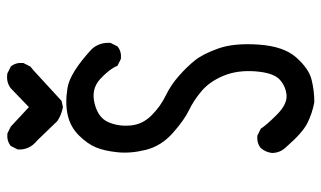

<svg xmlns="http://www.w3.org/2000/svg" viewBox="-202 -661 904 540"><g transform="rotate(-90 250.0 -391.0)"><path d="M232.4 41Q201.2 35.2 173.8 21.5Q146.5 7.8 107.4 -37.1Q89.8 -54.7 89.8 -78.1Q91.8 -95.7 103.5 -109.4Q117.2 -121.1 138.7 -119.1L158.2 -109.4Q168 -93.8 197.3 -64.5Q226.6 -35.2 252 -37.1Q277.3 -39.1 296.4 -56.6Q315.4 -74.2 319.3 -124.5Q323.2 -174.8 307.1 -213.9Q291 -252.9 264.6 -275.4Q238.3 -297.9 210 -311.5Q181.6 -325.2 145.5 -357.4Q109.4 -389.6 98.6 -432.6Q87.9 -475.6 91.8 -512.7Q95.7 -549.8 105.5 -573.2Q115.2 -596.7 138.7 -620.6Q162.1 -644.5 195.3 -652.3Q228.5 -660.2 272 -653.3Q315.4 -646.5 381.8 -585Q401.4 -563.5 399.4 -532.2L389.6 -512.7Q376 -501 354.5 -502.9L335 -512.7Q325.2 -536.1 297.4 -561.5Q269.5 -586.9 229.5 -577.1Q189.5 -567.4 176.8 -539.1Q164.1 -510.7 167 -476.6Q169.9 -442.4 195.3 -417Q220.7 -391.6 251 -377Q281.2 -362.3 306.6 -339.8Q332 -317.4 350.1 -294.9Q368.2 -272.5 383.8 -228.5Q399.4 -184.6 394.5 -114.7Q389.6 -44.9 358.4 -9.8Q327.1 25.4 296.4 33.2Q265.6 41 232.4 41ZM218.8 -666Q197.3 -669.9 179.7 -681.6L125 -738.3Q97.7 -759.8 99.6 -793L109.4 -812.5Q123 -824.2 144.5 -822.3L164.1 -812.5L218.8 -761.7L271.5 -812.5Q289.1 -826.2 313.5 -822.3L333 -812.5Q344.7 -798.8 342.8 -777.3L333 -757.8L321.3 -748L236.3 -669.9Z"/></g></svg>

Font: JasonHandwriting2
Style: Regular
Weight: 400
Version: Version 1.05.10